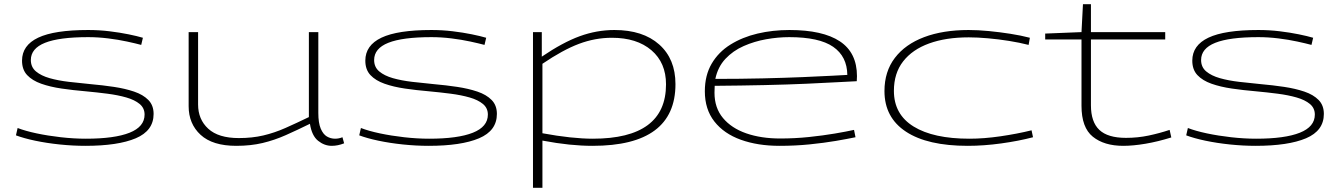

<svg xmlns="http://www.w3.org/2000/svg" viewBox="-20 -685 6383 915"><path d="M56 -40 64 -75Q100 -61 154 -49.5Q208 -38 270 -31Q332 -24 389 -24Q526 -24 597.5 -52.5Q669 -81 669 -139Q669 -170 645.5 -189.5Q622 -209 582 -220.5Q542 -232 491.5 -238.5Q441 -245 387 -250Q328 -255 273.5 -263Q219 -271 176.5 -286Q134 -301 109.5 -327Q85 -353 85 -396Q85 -469 162 -505.5Q239 -542 400 -542Q452 -542 501.5 -536Q551 -530 592.5 -521.5Q634 -513 661 -505L653 -471Q627 -478 585.5 -487Q544 -496 495.5 -502Q447 -508 400 -508Q262 -508 194.5 -481Q127 -454 127 -399Q127 -365 151.5 -344.5Q176 -324 216.5 -312.5Q257 -301 308 -295Q359 -289 412 -284Q469 -279 522.5 -271Q576 -263 619 -248.5Q662 -234 687 -208.5Q712 -183 712 -142Q712 -62 627 -26Q542 10 387 10Q327 10 264.5 3.5Q202 -3 147.5 -14.5Q93 -26 56 -40Z M1106 10Q993 10 936 -42.5Q879 -95 879 -179V-532H924V-187Q924 -116 972.5 -71.5Q1021 -27 1118 -27Q1182 -27 1235 -39.5Q1288 -52 1340 -75Q1392 -98 1452 -127V-532H1497V-147Q1497 -99 1508.5 -72Q1520 -45 1538 -34.5Q1556 -24 1577 -24Q1595 -24 1612 -31L1620 -2Q1590 10 1561 10Q1526 10 1496 -14Q1466 -38 1457 -95Q1396 -65 1342 -41Q1288 -17 1231.5 -3.5Q1175 10 1106 10Z M1692 -40 1700 -75Q1736 -61 1790 -49.5Q1844 -38 1906 -31Q1968 -24 2025 -24Q2162 -24 2233.5 -52.5Q2305 -81 2305 -139Q2305 -170 2281.5 -189.5Q2258 -209 2218 -220.5Q2178 -232 2127.5 -238.5Q2077 -245 2023 -250Q1964 -255 1909.5 -263Q1855 -271 1812.5 -286Q1770 -301 1745.5 -327Q1721 -353 1721 -396Q1721 -469 1798 -505.5Q1875 -542 2036 -542Q2088 -542 2137.5 -536Q2187 -530 2228.5 -521.5Q2270 -513 2297 -505L2289 -471Q2263 -478 2221.5 -487Q2180 -496 2131.5 -502Q2083 -508 2036 -508Q1898 -508 1830.5 -481Q1763 -454 1763 -399Q1763 -365 1787.5 -344.5Q1812 -324 1852.5 -312.5Q1893 -301 1944 -295Q1995 -289 2048 -284Q2105 -279 2158.5 -271Q2212 -263 2255 -248.5Q2298 -234 2323 -208.5Q2348 -183 2348 -142Q2348 -62 2263 -26Q2178 10 2023 10Q1963 10 1900.5 3.5Q1838 -3 1783.5 -14.5Q1729 -26 1692 -40Z M2520 210V-532H2562V-415Q2662 -483 2743 -512.5Q2824 -542 2908 -542Q3044 -542 3121.5 -473Q3199 -404 3199 -284Q3199 10 2804 10Q2751 10 2692.5 4Q2634 -2 2565 -15V210ZM2805 -24Q3154 -24 3154 -283Q3154 -386 3084.5 -445.5Q3015 -505 2896 -505Q2816 -505 2739 -476Q2662 -447 2565 -381V-50Q2635 -37 2695.5 -30.5Q2756 -24 2805 -24Z M3695 10Q3591 10 3510.5 -19Q3430 -48 3384.5 -106Q3339 -164 3339 -250Q3339 -326 3371.5 -381.5Q3404 -437 3461 -472.5Q3518 -508 3590 -525Q3662 -542 3742 -542Q3901 -542 3982.5 -488Q4064 -434 4064 -322Q4064 -317 4063.5 -311Q4063 -305 4063 -298Q4037 -297 3975.5 -293.5Q3914 -290 3824.5 -286Q3735 -282 3623.5 -279.5Q3512 -277 3386 -276Q3386 -268 3385.5 -260Q3385 -252 3385 -243Q3385 -171 3425.5 -122.5Q3466 -74 3536.5 -49.5Q3607 -25 3698 -25Q3768 -25 3835 -32Q3902 -39 3958 -48.5Q4014 -58 4050 -66L4057 -31Q4019 -23 3963.5 -13.5Q3908 -4 3839 3Q3770 10 3695 10ZM3389 -309Q3509 -309 3615 -311.5Q3721 -314 3805 -317.5Q3889 -321 3944 -324Q3999 -327 4018 -328Q4017 -416 3950.5 -462Q3884 -508 3741 -508Q3688 -508 3631.5 -498Q3575 -488 3524 -465.5Q3473 -443 3437 -404.5Q3401 -366 3389 -309Z M4195 -251Q4195 -344 4244.5 -409Q4294 -474 4384 -508Q4474 -542 4596 -542Q4641 -542 4692.5 -537Q4744 -532 4795 -524Q4846 -516 4888 -505L4882 -471Q4839 -482 4789 -490Q4739 -498 4688.5 -502.5Q4638 -507 4597 -507Q4488 -507 4408 -478Q4328 -449 4284 -392.5Q4240 -336 4240 -252Q4240 -140 4334 -82Q4428 -24 4600 -24Q4669 -24 4748 -35.5Q4827 -47 4896 -64L4903 -31Q4835 -13 4751.5 -1.5Q4668 10 4592 10Q4400 10 4297.5 -57.5Q4195 -125 4195 -251Z M5333 10Q5242 10 5188 -33.5Q5134 -77 5134 -181V-497H4961V-525L5134 -532L5141 -665H5179V-532H5533V-497H5179V-183Q5179 -104 5219 -66Q5259 -28 5346 -28Q5402 -28 5454 -39Q5506 -50 5554 -66L5562 -30Q5498 -10 5439 0Q5380 10 5333 10Z M5633 -40 5641 -75Q5677 -61 5731 -49.5Q5785 -38 5847 -31Q5909 -24 5966 -24Q6103 -24 6174.5 -52.5Q6246 -81 6246 -139Q6246 -170 6222.5 -189.5Q6199 -209 6159 -220.5Q6119 -232 6068.5 -238.5Q6018 -245 5964 -250Q5905 -255 5850.5 -263Q5796 -271 5753.5 -286Q5711 -301 5686.5 -327Q5662 -353 5662 -396Q5662 -469 5739 -505.5Q5816 -542 5977 -542Q6029 -542 6078.5 -536Q6128 -530 6169.5 -521.5Q6211 -513 6238 -505L6230 -471Q6204 -478 6162.5 -487Q6121 -496 6072.5 -502Q6024 -508 5977 -508Q5839 -508 5771.5 -481Q5704 -454 5704 -399Q5704 -365 5728.5 -344.5Q5753 -324 5793.5 -312.5Q5834 -301 5885 -295Q5936 -289 5989 -284Q6046 -279 6099.5 -271Q6153 -263 6196 -248.5Q6239 -234 6264 -208.5Q6289 -183 6289 -142Q6289 -62 6204 -26Q6119 10 5964 10Q5904 10 5841.5 3.5Q5779 -3 5724.5 -14.5Q5670 -26 5633 -40Z"/></svg>

Font: Georama ExtraExtended ExtraLight
Style: Regular
Weight: 200
Width: 8
Designer: Jean-Baptiste Levee
Foundry: Production Type
Version: Version 1.000